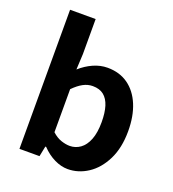

<svg xmlns="http://www.w3.org/2000/svg" viewBox="-145 -909 934 1035"><g transform="rotate(20 322.0 -392.0)"><path d="M359.7 13.8Q322.7 13.8 283.7 -5Q244.7 -23.8 210.9 -59.2H206.3L194.3 0H79.3V-797.9H226V-596.7L221.5 -507Q255.4 -537.4 295.6 -555.5Q335.8 -573.5 377 -573.5Q445.9 -573.5 495.3 -538.5Q544.6 -503.4 571.1 -439.5Q597.6 -375.6 597.6 -289.7Q597.6 -193.7 563.6 -125.4Q529.5 -57.1 475.3 -21.7Q421.2 13.8 359.7 13.8ZM327.6 -107.4Q361 -107.4 388.1 -126.9Q415.2 -146.4 430.9 -186.2Q446.5 -226.1 446.5 -286.6Q446.5 -340.3 434.9 -377.5Q423.2 -414.6 399.1 -433.9Q375.1 -453.2 335.8 -453.2Q307.5 -453.2 281.1 -439Q254.7 -424.9 226 -395.7V-148.7Q251.5 -125.3 278.4 -116.3Q305.2 -107.4 327.6 -107.4Z"/></g></svg>

Font: Noto Sans TC
Style: Regular
Weight: 100
Designer: Ryoko NISHIZUKA 西塚涼子 (kana, bopomofo & ideographs); Paul D. Hunt (Latin, Greek & Cyrillic); Sandoll Communications 산돌커뮤니
Foundry: Adobe
Version: Version 2.004;hotconv 1.0.118;makeotfexe 2.5.65603